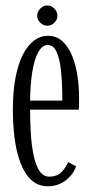

<svg xmlns="http://www.w3.org/2000/svg" viewBox="-20 -656 332 687"><path d="M151 10.5Q116 10.5 91.8 -12.2Q67.5 -35 53 -73.8Q38.5 -112.5 32.2 -161.5Q26 -210.5 26 -263Q26 -328.5 35.5 -378.2Q45 -428 62.2 -461.2Q79.5 -494.5 102.2 -511.2Q125 -528 151 -528Q182 -528 203.2 -508.5Q224.5 -489 237.8 -457Q251 -425 257 -385.2Q263 -345.5 263 -305Q263 -294.5 262.8 -284Q262.5 -273.5 262 -263.5H80.5V-296H203Q203 -355.5 198.5 -400.2Q194 -445 182.8 -470Q171.5 -495 151 -495Q131.5 -495 117.2 -470Q103 -445 95.2 -396.8Q87.5 -348.5 87.5 -278Q87.5 -226 90.2 -180.2Q93 -134.5 100.5 -99.2Q108 -64 121.5 -44Q135 -24 156 -24Q185.5 -24 201.5 -41.8Q217.5 -59.5 223.5 -76L252 -61Q243.5 -33 215.8 -11.2Q188 10.5 151 10.5ZM149.5 -564Q135 -564 124 -574.8Q113 -585.5 113 -599.5Q113 -614 124 -625.2Q135 -636.5 149.5 -636.5Q163.5 -636.5 174.5 -625.2Q185.5 -614 185.5 -599.5Q185.5 -585.5 174.5 -574.8Q163.5 -564 149.5 -564Z"/></svg>

Font: Imbue Thin 10pt Light
Style: Regular
Weight: 300
Version: Version 1.102